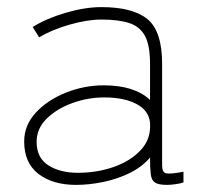

<svg xmlns="http://www.w3.org/2000/svg" viewBox="-20 -510 576 540"><path d="M194 10Q128 10 88 -21Q48 -52 48 -112Q48 -158 81 -193.5Q114 -229 165.5 -249.5Q217 -270 272 -270Q358 -270 402 -229V-330Q402 -382 388 -408.5Q374 -435 344 -445Q314 -455 265 -455Q225 -455 175 -440.5Q125 -426 90 -405L72 -434Q110 -458 164.5 -474Q219 -490 265 -490Q354 -490 395 -456Q436 -422 436 -330V-44Q436 -25 447.5 -22.5Q459 -20 496 -27V3Q488 6 474 8Q460 10 450 10Q426 10 416 3.5Q406 -3 404 -20Q402 -37 402 -67Q379 -40 344 -23Q309 -6 269.5 2Q230 10 194 10ZM199 -24Q253 -24 300 -40.5Q347 -57 376 -88Q405 -119 402 -164Q399 -199 364 -217.5Q329 -236 273 -236Q228 -236 184.5 -220.5Q141 -205 112 -177Q83 -149 83 -111Q83 -66 116 -45Q149 -24 199 -24Z"/></svg>

Font: Zen Kaku Gothic Antique Light
Style: Regular
Weight: 300
Designer: Yoshimichi Ohira
Foundry: Positype
Version: Version 1.001